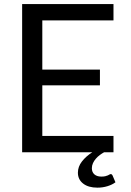

<svg xmlns="http://www.w3.org/2000/svg" viewBox="-20 -736 634 928"><path d="M515 105.5Q518.5 105.5 520.8 107.5Q523 109.5 524 112L538 145Q523 156.5 499.8 163.8Q476.5 171 451 171Q407 171 381.8 151.2Q356.5 131.5 356.5 98.5Q356.5 69.5 376.2 44.2Q396 19 426 0H87V-716.5H528.5V-637.5H184.5V-399.5H463V-323.5H184.5V-79H528.5V0H483Q473 5.5 462.5 13.2Q452 21 443.5 30.8Q435 40.5 429.5 52.2Q424 64 424 77Q424 96 436.2 106.8Q448.5 117.5 469.5 117.5Q481 117.5 488.5 115.8Q496 114 501 111.8Q506 109.5 509.2 107.5Q512.5 105.5 515 105.5Z"/></svg>

Font: Lato TR
Style: Regular
Weight: 400
Designer: Lukasz Dziedzic
Foundry: tyPoland Lukasz Dziedzic
Version: Version 1.104 2013